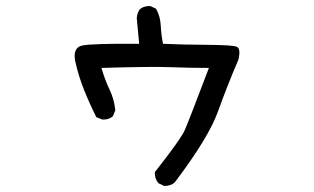

<svg xmlns="http://www.w3.org/2000/svg" viewBox="-20 -579 1040 636"><path d="M524 37 505 28Q492 13 493 -9Q579 -118 592.5 -149Q606 -180 672 -354Q607 -354 543.5 -356.5Q480 -359 316 -354Q328 -313 343 -282Q358 -251 362 -214L354 -194Q341 -182 319 -183L299 -191Q277 -235 258.5 -281Q240 -327 229 -377Q221 -421 251.5 -428Q282 -435 441 -434L433 -519Q434 -534 442 -547Q456 -560 478 -559L497 -550Q511 -525 512.5 -494Q514 -463 520 -434Q580 -431 665.5 -430.5Q751 -430 764.5 -424Q778 -418 770 -382Q733 -296 702 -209.5Q671 -123 559 25Q546 37 524 37Z"/></svg>

Font: Kosefont JP
Style: Regular
Weight: 400
Designer: Nozomi Seto 瀬戸のぞみ
Version: Version 3.00;June 19, 2020